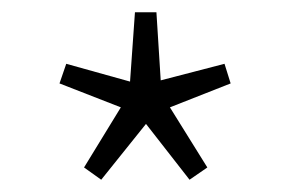

<svg xmlns="http://www.w3.org/2000/svg" viewBox="-20 -806 475 313"><path d="M145 -513 117 -533 177 -631 77 -670 88 -702 192 -673 200 -786H235L242 -675L346 -702L356 -670L257 -631L318 -533L289 -513L218 -604Z"/></svg>

Font: Noto Sans HK Thin ExtraLight
Style: Regular
Weight: 250
Version: Version 2.004-H2;hotconv 1.0.118;makeotfexe 2.5.65603